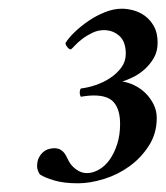

<svg xmlns="http://www.w3.org/2000/svg" viewBox="-20 -786 380 439"><path d="M259.1 -766.1Q270.8 -766.1 284.8 -762.4Q298.8 -758.7 311.1 -749.9Q323.5 -741 331.9 -726Q340.4 -711 340.4 -688.3Q340.4 -668.1 331.3 -652.8Q322.2 -637.5 309.5 -626.5Q296.8 -615.5 283.2 -609.1Q269.5 -602.6 259.8 -599.6Q273.4 -597.7 287.7 -590.7Q302 -583.7 313.1 -572.6Q324.1 -561.6 331.3 -547.2Q338.4 -532.8 338.4 -516.3Q338.4 -480.8 320.5 -453Q302.7 -425.1 276 -405.8Q249.4 -386.5 217.5 -376.7Q185.7 -366.9 158.4 -366.9Q125.9 -366.9 104.1 -373.4Q82.3 -379.8 71.3 -387.1Q69.3 -389.6 67 -395.1Q64.8 -400.6 64.8 -405.5Q64.8 -417.8 69 -425.7Q73.2 -433.7 79.1 -438.6Q84.9 -443.5 91.7 -445.3Q98.6 -447.1 103.8 -447.1Q112.2 -447.1 117.7 -444.1Q123.3 -441 126.8 -436.4Q130.4 -431.8 132.7 -426.6Q135 -421.4 137.6 -417.1Q143.4 -406.1 154.8 -398.2Q166.2 -390.2 178.5 -390.2Q192.2 -390.2 205.8 -397.9Q219.5 -405.5 230.2 -420.2Q240.9 -434.9 247.7 -455.7Q254.6 -476.5 254.6 -502.8Q254.6 -534.1 241.2 -550.9Q227.9 -567.7 194.8 -567.7Q187.6 -567.7 179.2 -566.8Q170.7 -565.9 164.9 -564.7Q162.3 -569 162.3 -575.1Q162.3 -580 164.9 -583.7Q181.1 -585.5 199 -591.6Q216.9 -597.7 232.1 -607.8Q247.4 -617.9 257.5 -631.7Q267.6 -645.5 267.6 -663.2Q267.6 -690.8 252.9 -703.9Q238.3 -717.1 217.5 -717.1Q203.9 -717.1 191.2 -711Q178.5 -704.9 168.4 -697.2Q158.4 -689.6 151.5 -682.2Q144.7 -674.9 142.1 -673Q138.2 -673 134 -678.2Q129.8 -683.4 129.8 -687.7Q136.9 -699.4 150.9 -712.8Q164.9 -726.3 182.4 -738.2Q200 -750.2 219.8 -758.1Q239.6 -766.1 259.1 -766.1Z"/></svg>

Font: Vermiglione SemiBold
Style: Italic
Weight: 600
Italic angle: -11°
Version: Version 1.000